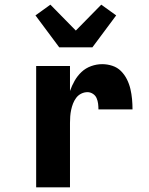

<svg xmlns="http://www.w3.org/2000/svg" viewBox="-20 -803 640 823"><path d="M135 0V-520H280V-413Q288 -436 300 -457Q312 -478 329.5 -494.5Q347 -511 370.5 -519.5Q394 -528 418 -528Q440 -528 461.5 -521Q483 -514 498.5 -498.5Q514 -483 524 -463Q534 -443 539 -421.5Q544 -400 546 -378Q548 -356 548 -334H402Q402 -346 400.5 -358.5Q399 -371 394 -382.5Q389 -394 378 -401Q367 -408 355 -408Q341 -408 328 -401.5Q315 -395 306.5 -383.5Q298 -372 293 -359Q288 -346 285 -332Q282 -318 281 -304Q280 -290 280 -276V0ZM234 -600 132 -737 196 -783 305 -672 414 -783 478 -737 376 -600Z"/></svg>

Font: Iosevka Heavy Extended
Style: Regular
Weight: 900
Width: 7
Monospace: yes
Designer: Belleve Invis
Foundry: Belleve Invis
Version: Version 32.5.0; ttfautohint (v1.8.4)